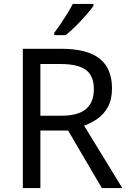

<svg xmlns="http://www.w3.org/2000/svg" viewBox="-20 -964 662 984"><path d="M294 -714Q427 -714 490.5 -663.5Q554 -613 554 -511Q554 -454 533 -416Q512 -378 479.5 -355.5Q447 -333 411 -320L607 0H502L329 -295H187V0H97V-714ZM289 -636H187V-371H294Q381 -371 421 -405.5Q461 -440 461 -507Q461 -577 419 -606.5Q377 -636 289 -636ZM459 -934Q447 -916 422 -887.5Q397 -859 368.5 -830.5Q340 -802 316 -784H258V-796Q273 -815 290.5 -841Q308 -867 325 -894.5Q342 -922 353 -944H459Z"/></svg>

Font: Noto Sans Samaritan
Style: Regular
Weight: 400
Designer: Monotype Design Team
Foundry: Monotype Imaging Inc.
Version: Version 2.001; ttfautohint (v1.8.4.7-5d5b)